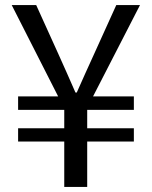

<svg xmlns="http://www.w3.org/2000/svg" viewBox="-20 -733 595 753"><path d="M232 0H322V-178H505V-230H322V-302H505V-355H345L529 -713H436L349 -521C326 -472 305 -423 281 -370H276C253 -423 231 -472 209 -521L122 -713H26L208 -355H51V-302H232V-230H51V-178H232Z"/></svg>

Font: Source Han Sans KR
Style: Regular
Weight: 400
Designer: Ryoko NISHIZUKA 西塚涼子 (kana, bopomofo & ideographs); Paul D. Hunt (Latin, Greek & Cyrillic); Sandoll Communications 산돌커뮤니
Foundry: Adobe
Version: Version 2.004;hotconv 1.0.118;makeotfexe 2.5.65603